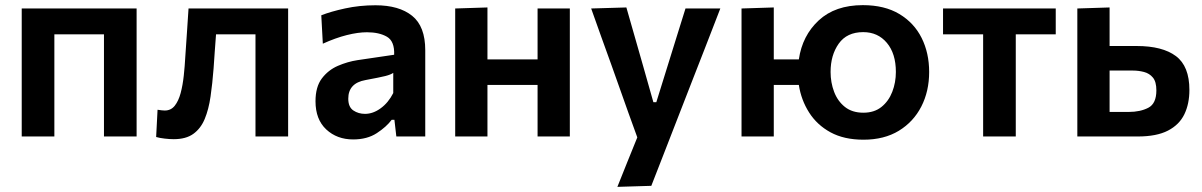

<svg xmlns="http://www.w3.org/2000/svg" viewBox="-20 -531 4677 747"><path d="M64.5 0V-498H511.5V0H384.5V-397.5H191.5V0Z M656 10.5Q640 10.5 620.5 8.2Q601 6 587.5 2L593 -104Q601.5 -102.5 609 -101.8Q616.5 -101 621 -101Q645 -101 659.8 -119.5Q674.5 -138 682.8 -168.8Q691 -199.5 695 -236.8Q699 -274 701 -311.5Q704 -359.5 707.5 -407Q710.5 -454 713.5 -498H1101V0H974V-397.5H820.5Q818 -363.5 815.5 -330Q813 -296 811 -265Q806.5 -206 799.2 -155.8Q792 -105.5 776.5 -68.2Q761 -31 732.2 -10.2Q703.5 10.5 656 10.5Z M1354 11.5Q1291 11.5 1249.2 -27.5Q1207.5 -66.5 1207.5 -137Q1207.5 -193 1232.2 -225.8Q1257 -258.5 1294.5 -274.8Q1332 -291 1371 -297L1513.5 -318Q1515.5 -370.5 1485.5 -388Q1455.5 -405.5 1407.5 -405.5Q1373 -405.5 1329.2 -394.5Q1285.5 -383.5 1236 -361L1230 -471.5Q1266.5 -486 1322.5 -498.2Q1378.5 -510.5 1441 -510.5Q1532.5 -510.5 1583.5 -469.5Q1634.5 -428.5 1634.5 -335.5V0H1522L1514.5 -65H1504Q1483.5 -37.5 1446 -13Q1408.5 11.5 1354 11.5ZM1400 -88Q1431.5 -88 1461.2 -109.8Q1491 -131.5 1510 -169V-247.5Q1500 -240.5 1479.2 -235.2Q1458.5 -230 1402 -219.5Q1335 -207.5 1335 -147Q1335 -114.5 1354.8 -101.2Q1374.5 -88 1400 -88Z M1751 0V-498L1876.5 -502V-300H2071.5V-498H2197V0H2071.5V-200.5H1876.5V0Z M2382 196Q2401 148.5 2420.5 99.8Q2440 51 2459.5 3.5Q2442 -44.5 2424.5 -93.2Q2407 -142 2390.5 -189L2358.5 -279Q2339 -332.5 2319 -388.5Q2299 -444.5 2280 -498L2417 -502Q2433.5 -444.5 2449.2 -389.5Q2465 -334.5 2481.5 -276.5L2522 -133.5H2533.5L2578 -276.5Q2595.5 -332.5 2612.5 -387.5Q2629.5 -442 2647 -498H2782.5Q2767 -458 2752.5 -420.5Q2738 -383 2720.5 -338Q2703 -293 2678.5 -230.5L2624 -90.5Q2587 4.5 2561 71.5Q2535 138 2514 192Z M2865 0V-498L2990.5 -502V-300H3088Q3101.5 -392.5 3165.5 -451.8Q3229.5 -511 3337 -511Q3421.5 -511 3479 -476.5Q3536.5 -442 3565.8 -383.2Q3595 -324.5 3595 -251Q3595 -176 3564.5 -116.5Q3534 -57 3477 -22.2Q3420 12.5 3339.5 12.5Q3264 12.5 3211.2 -16.2Q3158.5 -45 3127.8 -93.5Q3097 -142 3088 -200.5H2990.5V0ZM3339 -92.5Q3381.5 -92.5 3409.5 -115Q3437.5 -137.5 3451.5 -173.8Q3465.5 -210 3465.5 -251Q3465.5 -322.5 3430.5 -364.2Q3395.5 -406 3338.5 -406Q3275 -406 3243.2 -361.2Q3211.5 -316.5 3211.5 -251Q3211.5 -210 3225.2 -173.8Q3239 -137.5 3267.2 -115Q3295.5 -92.5 3339 -92.5Z M3805 0V-397.5H3649V-498H4087.5V-397.5H3932V0Z M4171.5 0V-498L4297 -502V-352H4402.5Q4502.5 -352 4555 -312.8Q4607.5 -273.5 4607.5 -181Q4607.5 -127 4587.8 -86.2Q4568 -45.5 4524 -22.8Q4480 0 4406.5 0ZM4297 -95.5H4371.5Q4416.5 -95.5 4447.8 -111.8Q4479 -128 4479 -179.5Q4479 -213 4465.5 -229.2Q4452 -245.5 4430.8 -251Q4409.5 -256.5 4387.5 -256.5H4297Z"/></svg>

Font: Heraclito SemiBold
Style: Regular
Weight: 600
Designer: Kostas Bartsokas (font) & Cristiano Sobral (main changes)
Foundry: Kostas Bartsokas (font) & Cristiano Sobral (main changes)
Version: Version 1.00;July 8, 2020;FontCreator 13.0.0.2655 64-bit